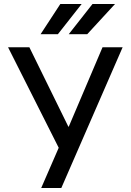

<svg xmlns="http://www.w3.org/2000/svg" viewBox="-20 -935 650 955"><path d="M272 -200 20 -700H126L320 -305H322L490 -700H590L285 0H185ZM280 -915H386L268 -765H182ZM440 -915H552L414 -765H322Z"/></svg>

Font: PT Root UI Medium
Style: Regular
Weight: 500
Designer: Vitaly Kuzmin
Foundry: ParaType Ltd.
Version: Version 2.001G